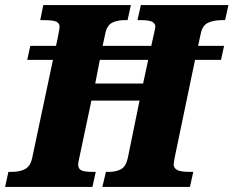

<svg xmlns="http://www.w3.org/2000/svg" viewBox="-43 -734 917 754"><path d="M745 -600 735 -554H837L825 -499H723L644 -120Q639 -93 639 -88Q639 -75 652 -67Q665 -59 704 -59H716L703 0H359L373 -59H384Q414 -59 433 -70Q452 -81 459 -114L505 -339H316L269 -117Q264 -95 264 -88Q264 -72 275.5 -65.5Q287 -59 321 -59H333L320 0H-23L-10 -59H2Q35 -59 55.5 -70Q76 -81 83 -112L165 -499H64L76 -554H177L184 -587Q191 -621 191 -629Q191 -642 179 -648.5Q167 -655 126 -655H115L127 -714H471L458 -655H447Q416 -655 396 -644Q376 -633 370 -600L360 -554H551L560 -594Q567 -624 567 -629Q567 -641 555.5 -648Q544 -655 509 -655H497L510 -714H854L841 -655H830Q795 -655 773 -644Q751 -633 745 -600ZM539 -499H349L331 -406H519Z"/></svg>

Font: Noto Serif NarrowBlack
Style: Italic
Weight: 900
Width: 4
Italic angle: -12°
Designer: Monotype Design Team
Foundry: Monotype Imaging Inc.
Version: Version 1.001